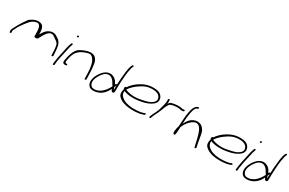

<svg xmlns="http://www.w3.org/2000/svg" viewBox="170 -2219 5687 3783"><g transform="rotate(30 3013.5 -327.0)"><path d="M83 -112 86 -95C85 -74 128 -84 122 -107L120 -125C118 -149 126 -165 141 -189C150 -206 160 -226 171 -249C189 -285 299 -435 332 -463C366 -492 400 -514 445 -522C487 -530 497 -520 514 -503C527 -490 537 -472 540 -449C551 -407 549 -348 551 -304C552 -268 542 -251 581 -246C624 -241 638 -267 650 -295C659 -313 670 -332 681 -353C709 -399 737 -448 793 -471C837 -488 871 -461 891 -447L934 -417C971 -395 997 -370 1008 -336C1022 -282 1028 -192 1028 -128L1029 -110C1029 -105 1031 -102 1035 -100C1048 -92 1065 -104 1066 -120L1065 -139C1064 -151 1063 -171 1061 -199C1056 -296 1047 -386 982 -443C951 -462 932 -481 898 -498C862 -516 810 -520 763 -499C684 -467 649 -404 612 -341C608 -417 618 -538 509 -557C451 -568 396 -550 360 -531C335 -519 310 -502 283 -481C266 -460 241 -424 207 -372C154 -291 145 -264 109 -201C91 -170 79 -144 83 -112Z M1275 -690C1272 -679 1281 -670 1292 -670C1303 -670 1311 -677 1314 -688C1317 -699 1309 -709 1298 -709C1287 -709 1278 -701 1275 -690ZM1210 -370C1205 -347 1201 -324 1195 -298C1189 -272 1183 -245 1177 -216L1159 -128C1151 -88 1141 -15 1138 15V26C1138 31 1140 34 1143 37C1154 47 1175 33 1175 18V8C1176 1 1177 -16 1180 -43C1190 -123 1212 -214 1231 -298C1237 -324 1242 -348 1247 -371C1254 -408 1263 -445 1275 -475L1282 -494C1284 -499 1283 -504 1281 -508C1274 -521 1253 -515 1247 -500L1241 -480C1229 -448 1217 -410 1210 -370Z M1306 -190C1297 -150 1290 -108 1307 -91C1315 -82 1328 -77 1344 -77H1357C1374 -77 1390 -85 1392 -95C1394 -105 1382 -113 1365 -113H1355C1325 -123 1335 -158 1342 -190L1356 -253C1362 -274 1368 -295 1378 -318C1410 -401 1497 -465 1605 -495C1643 -507 1673 -515 1704 -499C1720 -491 1735 -477 1749 -458C1765 -436 1780 -410 1791 -380C1816 -294 1819 -243 1823 -133L1826 -36C1825 -11 1862 -23 1863 -45L1860 -142C1857 -254 1853 -305 1839 -392C1828 -444 1805 -501 1749 -528C1695 -552 1647 -545 1583 -527C1522 -508 1466 -481 1421 -449C1368 -401 1341 -331 1320 -253Z M1962 -135C1939 -65 1946 -11 1969 28C1989 62 2027 97 2131 83C2276 59 2346 -40 2390 -129C2396 -109 2411 -73 2437 -75C2456 -77 2470 -95 2470 -116C2470 -191 2470 -273 2476 -358C2482 -447 2488 -546 2511 -644C2515 -666 2520 -684 2526 -697L2536 -720C2546 -743 2512 -748 2503 -727L2493 -705C2486 -688 2479 -668 2474 -643C2469 -620 2463 -592 2459 -560C2445 -457 2438 -347 2434 -252C2434 -251 2433 -250 2434 -249C2432 -253 2429 -255 2425 -256C2409 -259 2403 -245 2397 -232C2380 -280 2348 -334 2281 -362C2183 -407 2090 -336 2054 -293C2018 -250 1982 -197 1962 -135ZM1984 -56C1982 -108 2007 -165 2033 -208C2059 -250 2093 -296 2133 -321C2166 -337 2205 -347 2241 -332C2277 -318 2309 -285 2324 -259L2352 -213C2359 -201 2368 -186 2374 -176C2340 -108 2286 -31 2216 12C2165 41 2115 62 2041 43C2010 27 1985 -14 1984 -56ZM2413 -183 2434 -234C2433 -196 2432 -160 2433 -126C2430 -134 2427 -142 2424 -151C2422 -162 2418 -174 2413 -183Z M2594 -287C2581 -270 2590 -253 2598 -243L2597 -240C2580 -183 2582 -149 2594 -107C2644 -19 2790 45 3025 29C3095 24 3131 16 3160 6L3201 -8C3206 -10 3210 -14 3213 -18C3225 -34 3210 -45 3196 -42L3154 -27C3128 -18 3090 -12 3025 -7C2893 3 2782 -20 2721 -56C2658 -93 2610 -145 2627 -217C2674 -198 2730 -185 2808 -182C2914 -178 3014 -198 3093 -218C3181 -245 3253 -282 3292 -338C3329 -397 3310 -452 3286 -486C3264 -516 3235 -544 3165 -555C3011 -576 2899 -532 2812 -479C2738 -434 2660 -366 2625 -302C2611 -308 2600 -296 2594 -287ZM2643 -258 2648 -266C2687 -336 2778 -409 2855 -456C2914 -492 2970 -518 3054 -523C3173 -531 3230 -497 3254 -462C3271 -437 3290 -396 3262 -352C3243 -324 3209 -300 3177 -283C3116 -258 3035 -239 2948 -225C2823 -205 2705 -227 2643 -258Z M3307 -25C3305 -15 3308 -6 3318 -6C3330 -6 3337 -12 3342 -23L3348 -42C3363 -91 3394 -138 3415 -187C3427 -219 3445 -251 3454 -281C3461 -303 3469 -327 3479 -345L3493 -373L3510 -403C3531 -433 3567 -448 3623 -454L3650 -457C3681 -461 3717 -460 3737 -457C3754 -454 3768 -444 3789 -447C3798 -447 3813 -448 3820 -450H3827C3850 -454 3855 -491 3831 -486H3825C3815 -484 3806 -484 3796 -482C3792 -482 3789 -483 3785 -484L3770 -488C3763 -490 3757 -491 3750 -492L3727 -495C3689 -498 3650 -492 3617 -489L3582 -483C3569 -480 3554 -477 3541 -473C3512 -461 3499 -446 3483 -422C3488 -457 3490 -487 3484 -511C3480 -534 3444 -517 3449 -497C3450 -488 3452 -485 3452 -473C3453 -446 3446 -413 3438 -379C3435 -365 3433 -352 3429 -341C3425 -322 3419 -308 3415 -292L3411 -274C3409 -266 3406 -257 3403 -249C3402 -247 3401 -245 3402 -243C3387 -209 3374 -174 3357 -141C3342 -109 3321 -76 3312 -45Z M3916 -404C3909 -355 3902 -214 3899 -148C3891 -128 3885 -109 3882 -91C3872 -47 3868 -5 3877 22C3882 28 3895 44 3909 35C3924 25 3926 2 3929 -27C3934 -63 3932 -107 3935 -149C3937 -152 3938 -154 3938 -156L3950 -183C3956 -197 3964 -211 3972 -225C4005 -279 4060 -346 4135 -375C4146 -379 4158 -381 4170 -381C4211 -377 4233 -359 4251 -337C4264 -320 4278 -298 4290 -270C4326 -181 4349 -62 4368 22L4376 54C4381 75 4417 59 4412 39L4405 6C4384 -78 4373 -195 4349 -283C4338 -313 4323 -337 4306 -356C4278 -388 4246 -414 4178 -417C4116 -417 4079 -395 4039 -368C3998 -334 3966 -282 3941 -237C3941 -236 3940 -236 3939 -235L3940 -253C3947 -365 3950 -402 3968 -498C3976 -541 3988 -582 4009 -609C4022 -625 4027 -628 4039 -634H4047C4071 -639 4075 -674 4052 -670C4039 -668 4029 -667 4015 -659C3947 -614 3930 -500 3916 -404Z M4570 -287C4557 -270 4566 -253 4574 -243L4573 -240C4556 -183 4558 -149 4570 -107C4620 -19 4766 45 5001 29C5071 24 5107 16 5136 6L5177 -8C5182 -10 5186 -14 5189 -18C5201 -34 5186 -45 5172 -42L5130 -27C5104 -18 5066 -12 5001 -7C4869 3 4758 -20 4697 -56C4634 -93 4586 -145 4603 -217C4650 -198 4706 -185 4784 -182C4890 -178 4990 -198 5069 -218C5157 -245 5229 -282 5268 -338C5305 -397 5286 -452 5262 -486C5240 -516 5211 -544 5141 -555C4987 -576 4875 -532 4788 -479C4714 -434 4636 -366 4601 -302C4587 -308 4576 -296 4570 -287ZM4619 -258 4624 -266C4663 -336 4754 -409 4831 -456C4890 -492 4946 -518 5030 -523C5149 -531 5206 -497 5230 -462C5247 -437 5266 -396 5238 -352C5219 -324 5185 -300 5153 -283C5092 -258 5011 -239 4924 -225C4799 -205 4681 -227 4619 -258Z M5436 -690C5433 -679 5442 -670 5453 -670C5464 -670 5472 -677 5475 -688C5478 -699 5470 -709 5459 -709C5448 -709 5439 -701 5436 -690ZM5371 -370C5366 -347 5362 -324 5356 -298C5350 -272 5344 -245 5338 -216L5320 -128C5312 -88 5302 -15 5299 15V26C5299 31 5301 34 5304 37C5315 47 5336 33 5336 18V8C5337 1 5338 -16 5341 -43C5351 -123 5373 -214 5392 -298C5398 -324 5403 -348 5408 -371C5415 -408 5424 -445 5436 -475L5443 -494C5445 -499 5444 -504 5442 -508C5435 -521 5414 -515 5408 -500L5402 -480C5390 -448 5378 -410 5371 -370Z M5451 -135C5428 -65 5435 -11 5458 28C5478 62 5516 97 5620 83C5765 59 5835 -40 5879 -129C5885 -109 5900 -73 5926 -75C5945 -77 5959 -95 5959 -116C5959 -191 5959 -273 5965 -358C5971 -447 5977 -546 6000 -644C6004 -666 6009 -684 6015 -697L6025 -720C6035 -743 6001 -748 5992 -727L5982 -705C5975 -688 5968 -668 5963 -643C5958 -620 5952 -592 5948 -560C5934 -457 5927 -347 5923 -252C5923 -251 5922 -250 5923 -249C5921 -253 5918 -255 5914 -256C5898 -259 5892 -245 5886 -232C5869 -280 5837 -334 5770 -362C5672 -407 5579 -336 5543 -293C5507 -250 5471 -197 5451 -135ZM5473 -56C5471 -108 5496 -165 5522 -208C5548 -250 5582 -296 5622 -321C5655 -337 5694 -347 5730 -332C5766 -318 5798 -285 5813 -259L5841 -213C5848 -201 5857 -186 5863 -176C5829 -108 5775 -31 5705 12C5654 41 5604 62 5530 43C5499 27 5474 -14 5473 -56ZM5902 -183 5923 -234C5922 -196 5921 -160 5922 -126C5919 -134 5916 -142 5913 -151C5911 -162 5907 -174 5902 -183Z"/></g></svg>

Font: Stray Cat
Style: SuExtObl
Weight: 400
Version: Version 1.0